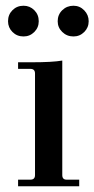

<svg xmlns="http://www.w3.org/2000/svg" viewBox="-20 -649 329 669"><path d="M62 -522Q39 -522 23.5 -537.5Q8 -553 8 -575Q8 -598 23.5 -613.5Q39 -629 62 -629Q84 -629 99.5 -613.5Q115 -598 115 -575Q115 -553 99.5 -537.5Q84 -522 62 -522ZM236 -522Q213 -522 197 -537.5Q181 -553 181 -575Q181 -598 197 -613.5Q213 -629 236 -629Q258 -629 273.5 -613Q289 -597 289 -575Q289 -553 273.5 -537.5Q258 -522 236 -522ZM43 0V-23H86Q102 -23 102 -39V-393Q102 -409 86 -409H43V-432H90Q163 -432 197 -438V-39Q197 -23 212 -23H256V0Z"/></svg>

Font: Arapey
Style: Regular
Weight: 400
Designer: Eduardo Rodriguez Tunni
Foundry: Eduardo Rodriguez Tunni
Version: Version 4.000